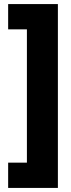

<svg xmlns="http://www.w3.org/2000/svg" viewBox="-20 -754 349 942"><path d="M20 44H112V-610H20V-734H264V168H20Z"/></svg>

Font: Noto Sans Lao Looped Condensed Black
Style: Regular
Weight: 900
Width: 3
Designer: Mark Frömberg, Ben Mitchell
Foundry: The Fontpad Ltd
Version: Version 1.002; ttfautohint (v1.8.4.7-5d5b)